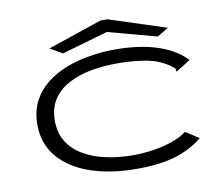

<svg xmlns="http://www.w3.org/2000/svg" viewBox="-85 -895 1170 1009"><g transform="rotate(-10 500.0 -390.5)"><path d="M569 10Q427 10 319.5 -27Q212 -64 151.5 -135.5Q91 -207 91 -308Q91 -379 118 -432Q145 -485 192 -522.5Q239 -560 299 -583Q359 -606 426.5 -617Q494 -628 561 -628Q696 -628 792.5 -594.5Q889 -561 937 -505L870 -463L861 -457L858 -463Q860 -471 854.5 -476Q849 -481 836 -491Q783 -529 712.5 -541.5Q642 -554 557 -554Q487 -554 420.5 -542Q354 -530 300.5 -502Q247 -474 216 -427.5Q185 -381 185 -313Q185 -248 214.5 -201Q244 -154 296.5 -123.5Q349 -93 417 -78.5Q485 -64 563 -64Q613 -64 668.5 -72.5Q724 -81 772 -98Q820 -115 848 -138L919 -92Q859 -42 775 -16Q691 10 569 10ZM289 -655 223 -693 512 -791H550L855 -692L795 -656L535 -726Z"/></g></svg>

Font: Inconsolata UltraExpanded
Style: Regular
Weight: 400
Width: 9
Monospace: yes
Designer: Raph Levien, Cyreal, Brenton Simpson
Foundry: Raph Levien, Cyreal, Google
Version: Version 3.000; ttfautohint (v1.8.2.53-6de2)